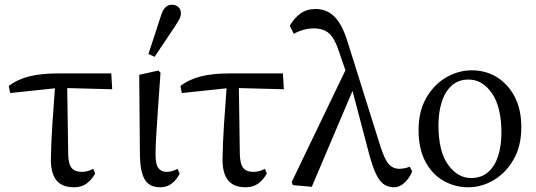

<svg xmlns="http://www.w3.org/2000/svg" viewBox="-20 -778 2263 811"><path d="M23 -385 17 -415Q56 -444 106 -456Q156 -468 228 -468H450L454 -401L264 -406L268 -128Q269 -84 283 -68Q297 -52 325 -52Q350 -52 374 -65L382 -45Q367 -18 345.5 -2.5Q324 13 293 13Q241 13 217.5 -17.5Q194 -48 195 -108Q196 -173 201 -250.5Q206 -328 212 -405Z M657 13Q610 13 591 -20.5Q572 -54 571 -121L568 -462L649 -480L658 -471Q651 -373 646.5 -307.5Q642 -242 639.5 -199Q637 -156 637 -125Q637 -83 649.5 -67.5Q662 -52 684 -52Q707 -52 730 -65L739 -45Q728 -21 707 -4Q686 13 657 13ZM607 -550 662 -718Q670 -740 681 -749Q692 -758 705 -758Q722 -758 733 -748.5Q744 -739 744 -722Q744 -710 739 -700Q734 -690 722 -671L633 -538Z M748 -385 742 -415Q781 -444 831 -456Q881 -468 953 -468H1175L1179 -401L989 -406L993 -128Q994 -84 1008 -68Q1022 -52 1050 -52Q1075 -52 1099 -65L1107 -45Q1092 -18 1070.5 -2.5Q1049 13 1018 13Q966 13 942.5 -17.5Q919 -48 920 -108Q921 -173 926 -250.5Q931 -328 937 -405Z M1644 13Q1623 13 1604.5 2.5Q1586 -8 1570 -39.5Q1554 -71 1538 -132L1469 -394L1297 11L1217 4L1212 -9L1439 -481L1413 -557Q1394 -616 1370 -637Q1346 -658 1305 -658Q1283 -658 1261.5 -652Q1240 -646 1221 -635L1204 -669Q1222 -701 1248.5 -720.5Q1275 -740 1313 -740Q1360 -740 1392.5 -708Q1425 -676 1448 -602L1588 -156Q1606 -101 1623.5 -83Q1641 -65 1666 -65Q1689 -65 1711 -74L1721 -54Q1711 -28 1690 -7.5Q1669 13 1644 13Z M1958 13Q1901 13 1853 -14.5Q1805 -42 1776.5 -96Q1748 -150 1748 -229Q1748 -308 1780.5 -364.5Q1813 -421 1864.5 -451Q1916 -481 1973 -481Q2031 -481 2078 -452.5Q2125 -424 2153.5 -370.5Q2182 -317 2182 -240Q2182 -161 2149.5 -104.5Q2117 -48 2066 -17.5Q2015 13 1958 13ZM1970 -26Q2014 -26 2042.5 -51.5Q2071 -77 2084.5 -120.5Q2098 -164 2098 -216Q2098 -326 2058 -384Q2018 -442 1959 -442Q1916 -442 1887.5 -416Q1859 -390 1845.5 -346Q1832 -302 1832 -249Q1832 -139 1872.5 -82.5Q1913 -26 1970 -26Z"/></svg>

Font: Source Serif 4 Subhead
Style: Regular
Weight: 400
Designer: Frank Grießhammer
Foundry: Adobe Systems Incorporated
Version: Version 4.004;hotconv 1.0.117;makeotfexe 2.5.65602